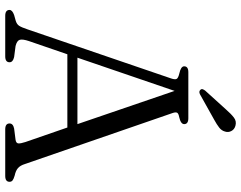

<svg xmlns="http://www.w3.org/2000/svg" viewBox="-114 -808 922 734"><g transform="rotate(90 347.0 -441.0)"><path d="M218 -16.5Q218 0 195.5 0H40.5Q18 0 18 -16.5Q18 -27 37.5 -34L59 -40Q72.5 -44 78.5 -53Q84.5 -62 92.5 -86L280 -634.5Q285 -649.5 281.5 -655.5Q278 -661.5 261 -665.5Q233.5 -671.5 233.5 -684Q233.5 -700 256 -700H432Q454.5 -700 454.5 -684Q454.5 -671 427.5 -665Q414 -662.5 411 -657.2Q408 -652 412 -640L607 -75.5Q612.5 -57.5 622.5 -48.8Q632.5 -40 651.5 -36Q665 -32 670 -27.8Q675 -23.5 675 -16.5Q675 0 652.5 0H474.5Q452 0 452 -16.5Q452 -30 471.5 -34L514.5 -39.5Q527.5 -41.5 528.2 -50Q529 -58.5 523 -77L467.5 -237.5H187.5L137 -90.5Q129 -66.5 132.2 -55.5Q135.5 -44.5 156 -39.5L198 -34Q218 -29.5 218 -16.5ZM200.5 -276H454.5L327.5 -647.5ZM398.5 -844Q415.5 -863.5 429.5 -874.2Q443.5 -885 461 -880Q475 -876 481 -864.2Q487 -852.5 483 -840.5Q479.5 -827 467.5 -817.8Q455.5 -808.5 438 -799L340.5 -744.5Q329.5 -739 323 -746.5Q319.5 -750.5 321.2 -755.2Q323 -760 326.5 -764.5Z"/></g></svg>

Font: Fraunces 9pt S050 Light
Style: Regular
Weight: 300
Version: Version 1.000; ttfautohint (v1.8.3)